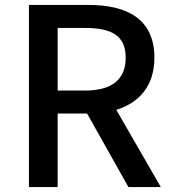

<svg xmlns="http://www.w3.org/2000/svg" viewBox="-20 -756 695 776"><path d="M97 -736V0H213V-297H332L499 0H630L450 -312C543 -341 604 -409 604 -523C604 -682 490 -736 338 -736ZM213 -390V-643H324C431 -643 488 -612 488 -523C488 -434 431 -390 324 -390Z"/></svg>

Font: Kinto Sans Med
Style: Regular
Weight: 500
Designer: Authors: Ryoko NISHIZUKA  (kana & ideographs); Paul D. Hunt (Latin, Greek & Cyrillic); Wenlong ZHANG  (bopomofo); Sandol
Foundry: Adobe Systems Incorporated, ookami Inc.
Version: Version 0.001